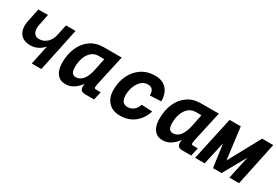

<svg xmlns="http://www.w3.org/2000/svg" viewBox="36 -1295 2957 2054"><g transform="rotate(30 1514.0 -268.0)"><path d="M354 0 405 -239Q375 -202 332 -181Q289 -160 241 -160Q151 -160 111.5 -219.5Q72 -279 94 -380L127 -536H245L218 -404Q204 -340 223 -302.5Q242 -265 291 -265Q344 -265 385.5 -302.5Q427 -340 440 -405L468 -536H586L473 0Z M773 12Q708 12 670 -36Q632 -84 632 -173Q632 -276 667.5 -358Q703 -440 771 -488Q839 -536 935 -536H1156L1080 -192Q1075 -170 1071.5 -150Q1068 -130 1068 -120Q1068 -102 1090 -102H1147L1124 0H1020Q981 0 965.5 -15Q950 -30 950 -61Q950 -75 954 -96Q922 -50 876.5 -19Q831 12 773 12ZM833 -108Q885 -108 921 -153Q957 -198 977 -297L1003 -428H933Q883 -428 847 -397.5Q811 -367 792 -315Q773 -263 773 -200Q773 -152 788 -130Q803 -108 833 -108Z M1448 12Q1356 12 1304 -44Q1252 -100 1252 -194Q1252 -294 1291 -374.5Q1330 -455 1400.5 -501.5Q1471 -548 1565 -548Q1656 -548 1706.5 -493.5Q1757 -439 1757 -342L1620 -335Q1620 -384 1601 -406Q1582 -428 1542 -428Q1501 -428 1467.5 -399Q1434 -370 1413.5 -320.5Q1393 -271 1393 -210Q1393 -108 1474 -108Q1515 -108 1546.5 -133Q1578 -158 1594 -206L1727 -199Q1697 -102 1624.5 -45Q1552 12 1448 12Z M1973 12Q1908 12 1870 -36Q1832 -84 1832 -173Q1832 -276 1867.5 -358Q1903 -440 1971 -488Q2039 -536 2135 -536H2356L2280 -192Q2275 -170 2271.5 -150Q2268 -130 2268 -120Q2268 -102 2290 -102H2347L2324 0H2220Q2181 0 2165.5 -15Q2150 -30 2150 -61Q2150 -75 2154 -96Q2122 -50 2076.5 -19Q2031 12 1973 12ZM2033 -108Q2085 -108 2121 -153Q2157 -198 2177 -297L2203 -428H2133Q2083 -428 2047 -397.5Q2011 -367 1992 -315Q1973 -263 1973 -200Q1973 -152 1988 -130Q2003 -108 2033 -108Z M2372 0 2489 -536H2627L2677 -143L2891 -536H3028L2915 0H2796L2856 -281L2699 0H2593L2554 -284L2490 0Z"/></g></svg>

Font: Geist Mono
Style: Bold Italic
Weight: 700
Italic angle: -12°
Monospace: yes
Designer: Basement.studio, Andrés Briganti, Mateo Zaragoza
Foundry: Basement.studio, Vercel, Andrés Briganti, Guido Ferreyra, Mateo Zaragoza
Version: Version 1.500; ttfautohint (v1.8.4.7-5d5b)